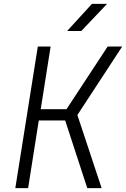

<svg xmlns="http://www.w3.org/2000/svg" viewBox="-20 -970 650 990"><path d="M326 -810 454 -950H532L399 -810ZM59 0 175 -730H241L190 -407H323L535 -730H610L379 -377L504 0H430L316 -349H180L125 0Z"/></svg>

Font: JetBrains Mono NL ExtraLight
Style: Italic
Weight: 200
Italic angle: -9°
Monospace: yes
Designer: Philipp Nurullin, Konstantin Bulenkov
Foundry: JetBrains
Version: Version 2.305; ttfautohint (v1.8.4.7-5d5b)